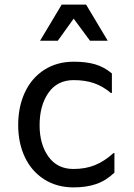

<svg xmlns="http://www.w3.org/2000/svg" viewBox="-20 -802 580 834"><path d="M59 -259Q59 -338 88 -400.5Q117 -463 172 -498.5Q227 -534 301 -534Q353 -534 392 -523Q431 -512 466 -483V-398H462Q426 -428 387.5 -441Q349 -454 300 -454Q229 -454 190.5 -399Q152 -344 152 -258Q152 -175 190.5 -121.5Q229 -68 299 -68Q351 -68 392 -84.5Q433 -101 473 -137H477V-52Q440 -17 397.5 -2.5Q355 12 300 12Q227 12 172 -23Q117 -58 88 -119.5Q59 -181 59 -259ZM248 -782H354L448 -625H371L300 -721L231 -625H154Z"/></svg>

Font: AmikoRegular
Style: Regular
Weight: 400
Designer: Pablo Impallari, Rodrigo Fuenzalida, Andres Torresi
Foundry: Impallari Type
Version: Version 1.000; ttfautohint (v1.3)